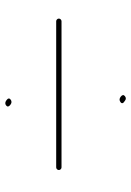

<svg xmlns="http://www.w3.org/2000/svg" viewBox="94 -651 493 721"><g transform="rotate(-90 340.5 -290.5)"><path d="M338.1 -83.5C331 -89.2 324.2 -89.5 317.5 -84.5C310.8 -79.5 312.5 -74 322.5 -68C328.3 -63.3 334.2 -63.3 340 -68C345.8 -72.7 345.2 -77.8 338.1 -83.5ZM305 -514C299.2 -509.3 299.8 -504.2 306.9 -498.5C314 -492.8 320.6 -492.3 326.9 -497C333.1 -501.7 332.5 -506.8 325 -512.5C317.5 -518.2 310.8 -518.7 305 -514ZM62.5 -316C62.5 -313.3 63.5 -311 65.5 -309C67.5 -307 69.8 -306 72.5 -306H621.2C623.9 -306 626.2 -307 628.2 -309C630.2 -311 631.2 -313.3 631.2 -316C631.2 -318.7 630.2 -321 628.2 -323C626.2 -325 623.9 -326 621.2 -326H72.5C69.8 -326 67.5 -325 65.5 -323C63.5 -321 62.5 -318.7 62.5 -316Z"/></g></svg>

Font: Proton
Style: RgExt
Weight: 500
Version: Version 1.017